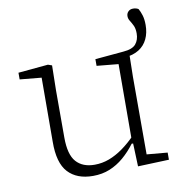

<svg xmlns="http://www.w3.org/2000/svg" viewBox="-77 -736 786 821"><g transform="rotate(-10 316.0 -325.5)"><path d="M262 12Q192 12 154 -29Q116 -70 117 -162L118 -460L139 -438L24 -449V-478L154 -490L171 -484L169 -375V-171Q169 -97 197 -65.5Q225 -34 277 -34Q310 -34 340.5 -45.5Q371 -57 401 -78.5Q431 -100 461 -131L469 -95H448Q424 -63 396 -39Q368 -15 335 -1.5Q302 12 262 12ZM458 5 454 -104H451L452 -440L358 -449V-478L481 -489Q521 -492 536 -510Q551 -528 551 -556Q551 -577 544.5 -590.5Q538 -604 531.5 -614Q525 -624 525 -635Q525 -647 533 -655Q541 -663 554 -663Q561 -663 566.5 -661.5Q572 -660 577 -657Q584 -645 589.5 -627.5Q595 -610 595 -585Q595 -551 582.5 -524.5Q570 -498 545.5 -482.5Q521 -467 483 -463L505 -481L503 -375V-39L593 -31V0Z"/></g></svg>

Font: Source Serif 4 Light
Style: Regular
Weight: 300
Designer: Frank Grießhammer
Foundry: Adobe Systems Incorporated
Version: Version 4.004;hotconv 1.0.116;makeotfexe 2.5.65601